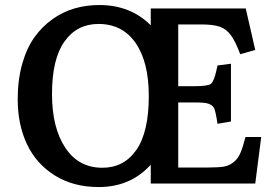

<svg xmlns="http://www.w3.org/2000/svg" viewBox="-20 -734 1105 768"><path d="M375 14.2Q273.4 14.2 199.2 -32.2Q125 -78.6 87.9 -157.2Q50.8 -235.8 50.8 -336.9Q50.8 -414.6 68.8 -478.3Q86.9 -542 117.9 -585.2Q148.9 -628.4 190.9 -658Q232.9 -687.5 279.5 -700.7Q326.2 -713.9 377 -713.9Q502 -713.9 583 -632.8V-700.2H962.9L1001 -534.2L940.9 -517.1Q921.4 -569.3 903.1 -593.8Q884.8 -618.2 859.1 -627.2Q833.5 -636.2 786.1 -636.2H692.9V-389.2H756.8Q811.5 -389.2 823.7 -398.7Q835.9 -408.2 845.7 -452.6Q848.6 -465.3 850.1 -472.2L903.8 -479V-248L850.1 -238.8Q842.3 -289.6 836.4 -301.3Q827.1 -318.4 800.8 -322.3Q788.6 -323.7 768.1 -324.2H692.9V-64H814.9Q854 -64 875.5 -67.6Q897 -71.3 914.3 -85.2Q931.6 -99.1 941.4 -121.6Q951.2 -144 961.9 -186H1024.9L1001 0H583V-75.2Q502 14.2 375 14.2ZM389.2 -63Q476.1 -63 525.6 -134.5Q575.2 -206.1 575.2 -350.1Q575.2 -485.8 522.5 -562Q469.7 -638.2 374 -638.2Q287.6 -638.2 237.8 -567.9Q188 -497.6 188 -357.9Q188 -223.6 241 -143.3Q293.9 -63 389.2 -63Z"/></svg>

Font: Literata Book SemiBold
Style: Regular
Weight: 600
Designer: Latin by Veronika Burian and Jose Scaglione. Greek by Irene Vlachou. Cyrillic by Vera Evstafieva
Foundry: TypeTogether
Version: Version 2.003;PS 002.003;hotconv 1.0.88;makeotf.lib2.5.64775